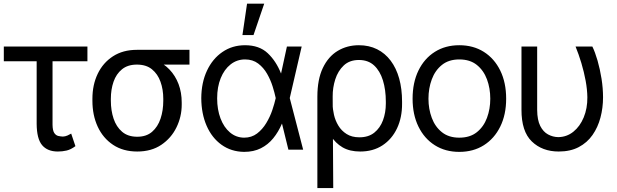

<svg xmlns="http://www.w3.org/2000/svg" viewBox="-29 -792 3265 1016"><path d="M433.6 -545.9V-467.8H-8.8V-545.9ZM165 -545.9H249V-131.8Q249.5 -101.1 258.3 -88.1Q267.1 -75.2 279.8 -72.5Q292.5 -69.8 303.7 -69.3Q316.4 -69.8 328.1 -75Q339.8 -80.1 347.7 -85L370.1 -18.6Q345.7 -0.5 323.5 4.6Q301.3 9.8 277.3 9.8Q222.2 9.8 193.8 -23.9Q165.5 -57.6 165 -136.7Z M460 -258.8V-269.5Q460 -342.8 488 -401.4Q516.1 -460 568.8 -494.1Q621.6 -528.3 695.3 -528.3Q710.9 -526.9 724.1 -517.6Q737.3 -508.3 753.2 -496.3Q769 -484.4 793 -474.6Q836.4 -457 867.7 -424.3Q898.9 -391.6 915.8 -347.2Q932.6 -302.7 932.6 -249V-238.3Q932.6 -174.8 904.8 -117.9Q877 -61 824.5 -25.6Q772 9.8 697.3 9.8Q622.6 9.8 569.3 -25.6Q516.1 -61 488 -121.8Q460 -182.6 460 -258.8ZM557.6 -269.5V-258.8Q557.6 -207.5 572 -164.3Q586.4 -121.1 617.2 -94.7Q647.9 -68.4 697.3 -68.4Q745.6 -68.4 775.9 -94.7Q806.2 -121.1 820.6 -164.3Q835 -207.5 835 -258.8V-269.5Q835 -318.4 820.3 -359.4Q805.7 -400.4 775.1 -425.3Q744.6 -450.2 695.3 -450.2Q647 -450.2 616.5 -425.3Q585.9 -400.4 571.8 -359.4Q557.6 -318.4 557.6 -269.5ZM973.6 -528.3V-450.2H695.3V-528.3Z M1262.7 11.7Q1194.3 10.7 1143.3 -25.9Q1092.3 -62.5 1064.5 -126.2Q1036.6 -189.9 1036.1 -272.5Q1036.6 -355 1066.2 -418Q1095.7 -481 1147.9 -516.8Q1200.2 -552.7 1267.6 -552.7Q1342.8 -552.7 1387.5 -510.7Q1432.1 -468.8 1458 -403.3H1491.2L1503.9 -274.4L1575.2 0H1497.1L1429.7 -274.4Q1424.3 -300.3 1413.6 -334.7Q1402.8 -369.1 1384.3 -401.6Q1365.7 -434.1 1337.2 -455.8Q1308.6 -477.5 1267.6 -477.5Q1224.6 -477.5 1191.2 -451.2Q1157.7 -424.8 1138.9 -378.4Q1120.1 -332 1120.1 -271.5Q1120.1 -212.4 1137.9 -165.3Q1155.8 -118.2 1188 -91.1Q1220.2 -64 1262.7 -63.5Q1302.2 -63.5 1331.1 -85.4Q1359.9 -107.4 1379.9 -140.6Q1399.9 -173.8 1411.9 -209.2Q1423.8 -244.6 1429.7 -271.5L1489.3 -545.9H1567.4L1503.9 -271.5L1491.2 -137.7H1462.9Q1444.3 -93.8 1416.7 -60.1Q1389.2 -26.4 1351.1 -7.3Q1313 11.7 1262.7 11.7ZM1253.9 -606.4 1278.3 -772.5H1369.1L1312.5 -606.4Z M1650.4 203.1V-280.3Q1650.4 -371.6 1679.2 -432.1Q1708 -492.7 1757.8 -522.7Q1807.6 -552.7 1870.1 -552.7Q1923.8 -552.7 1966.3 -531.5Q2008.8 -510.3 2038.3 -470.9Q2067.9 -431.6 2083.3 -376.7Q2098.6 -321.8 2098.6 -253.9V-244.1Q2099.1 -170.4 2072 -113Q2044.9 -55.7 1995.1 -22.9Q1945.3 9.8 1877 9.8Q1821.8 9.8 1783.9 -12.2Q1746.1 -34.2 1720.5 -74.7Q1694.8 -115.2 1675.8 -170.9L1731.4 -240.2Q1731.4 -214.8 1738.3 -184.6Q1745.1 -154.3 1761.5 -127.2Q1777.8 -100.1 1805.2 -82.8Q1832.5 -65.4 1873 -65.4Q1920.9 -65.4 1951.7 -90.1Q1982.4 -114.7 1997.6 -155.5Q2012.7 -196.3 2012.7 -244.1V-253.9Q2012.7 -316.9 1997.3 -366.7Q1981.9 -416.5 1950.7 -445.6Q1919.4 -474.6 1870.1 -474.6Q1820.8 -474.6 1790 -445.6Q1759.3 -416.5 1745.1 -372.1Q1731 -327.6 1731.4 -281.2L1734.4 203.1Z M2401.4 11.7Q2327.6 11.7 2272 -23.4Q2216.3 -58.6 2185.3 -122.1Q2154.3 -185.5 2154.3 -269.5Q2154.3 -355 2185.3 -418.7Q2216.3 -482.4 2272 -517.6Q2327.6 -552.7 2401.4 -552.7Q2475.6 -552.7 2531.2 -517.6Q2586.9 -482.4 2618.2 -418.7Q2649.4 -355 2649.4 -269.5Q2649.4 -185.5 2618.2 -122.1Q2586.9 -58.6 2531.2 -23.4Q2475.6 11.7 2401.4 11.7ZM2401.4 -63.5Q2458 -63.5 2494.1 -92.3Q2530.3 -121.1 2547.9 -168.2Q2565.4 -215.3 2565.4 -269.5Q2565.4 -324.7 2547.9 -372.1Q2530.3 -419.4 2494.1 -448.5Q2458 -477.5 2401.4 -477.5Q2345.7 -477.5 2309.6 -448.5Q2273.4 -419.4 2255.9 -372.1Q2238.3 -324.7 2238.3 -269.5Q2238.3 -215.3 2255.9 -168.2Q2273.4 -121.1 2309.6 -92.3Q2345.7 -63.5 2401.4 -63.5Z M2730.5 -545.9H2813.5V-210Q2814 -156.7 2829.8 -125.5Q2845.7 -94.2 2871.1 -80.6Q2896.5 -66.9 2924.8 -66.4Q2970.2 -66.9 3005.1 -95Q3040 -123 3059.8 -170.7Q3079.6 -218.3 3079.1 -277.3Q3078.6 -317.9 3070.1 -364.5Q3061.5 -411.1 3047.4 -458.3Q3033.2 -505.4 3016.6 -545.9H3105.5Q3120.1 -516.1 3133.1 -471.2Q3146 -426.3 3154.1 -375.5Q3162.1 -324.7 3162.1 -277.3Q3162.1 -221.2 3148.4 -169.7Q3134.8 -118.2 3106.4 -77.6Q3078.1 -37.1 3033.7 -13.7Q2989.3 9.8 2927.7 9.8Q2840.3 9.8 2785.2 -43.5Q2730 -96.7 2730.5 -211.9Z"/></svg>

Font: Inter Tight
Style: Regular
Weight: 400
Designer: Rasmus Andersson
Foundry: rsms
Version: Version 3.002